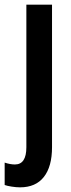

<svg xmlns="http://www.w3.org/2000/svg" viewBox="-50 -563 306 823"><path d="M36 240Q20 240 0.5 237Q-19 234 -30 230V134Q-6 142 14 142Q63 142 63 68V-543H173V68Q173 151 138 195.5Q103 240 36 240Z"/></svg>

Font: Noto Sans Telugu ExtraCondensed SemiBold
Style: Regular
Weight: 600
Width: 2
Designer: Jelle Bosma - Monotype Design Team
Foundry: Monotype Imaging Inc.
Version: Version 2.005; ttfautohint (v1.8.4.7-5d5b)